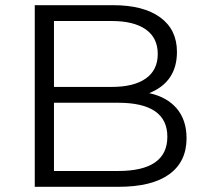

<svg xmlns="http://www.w3.org/2000/svg" viewBox="-20 -720 794 740"><path d="M114 0V-700H416Q533 -700 597.5 -653Q662 -606 662 -520Q662 -404 555 -361Q624 -346 661.5 -301.5Q699 -257 699 -187Q699 -97 632.5 -48.5Q566 0 436 0ZM188 -61H435Q625 -61 625 -193Q625 -324 435 -324H188ZM188 -385H411Q496 -385 542 -417.5Q588 -450 588 -512Q588 -574 542 -606.5Q496 -639 411 -639H188Z"/></svg>

Font: Belfius21
Style: Regular
Weight: 400
Designer: Montserrat's base design by Julieta Ulanovsky, modified by Coast SPRL for Belfius Bank NV.
Foundry: Montserrat's base design by Julieta Ulanovsky, modified by Coast SPRL for Belfius Bank NV.
Version: Version 2.000;FEAKit 1.0